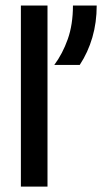

<svg xmlns="http://www.w3.org/2000/svg" viewBox="-20 -687 384 707"><path d="M56.9 0V-666.7H154.9V0ZM179.9 -447.9Q210.4 -488.9 229.5 -542.7Q248.6 -596.5 248.6 -666.7H336.1Q336.1 -604.2 320.1 -549.3Q304.2 -494.4 273.6 -447.9Z"/></svg>

Font: Afacad Flux Medium
Style: Regular
Weight: 500
Designer: Kristian Moeller
Foundry: Dicotype
Version: Version 1.100